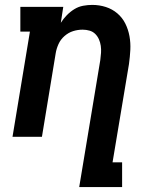

<svg xmlns="http://www.w3.org/2000/svg" viewBox="-20 -558 640 783"><path d="M303 205 389 -313Q391 -328 392 -342.5Q393 -357 391 -371Q389 -385 383.5 -397.5Q378 -410 368.5 -419.5Q359 -429 345.5 -433Q332 -437 317 -437Q297 -437 278 -431Q259 -425 243 -411Q227 -397 218.5 -378Q210 -359 207 -340L151 0H31L102 -429H63V-530H238L228 -465Q238 -481 252 -495.5Q266 -510 283 -520.5Q300 -531 319 -534.5Q338 -538 356 -538Q385 -538 411.5 -529.5Q438 -521 458.5 -503.5Q479 -486 491 -462Q503 -438 508 -410.5Q513 -383 511.5 -354.5Q510 -326 506 -297L439 104H478V205Z"/></svg>

Font: Iosevka Slab Extended
Style: Bold Italic
Weight: 700
Width: 7
Italic angle: -9°
Monospace: yes
Designer: Belleve Invis
Foundry: Belleve Invis
Version: Version 11.1.0; ttfautohint (v1.8.3)